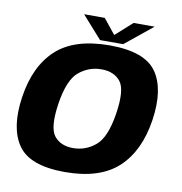

<svg xmlns="http://www.w3.org/2000/svg" viewBox="-81 -795 830 875"><g transform="rotate(10 334.0 -357.0)"><path d="M276 4.5Q438 4.5 522.2 -73.8Q606.5 -152 628.5 -298.5Q650 -443.5 595.5 -521.5Q541 -599.5 378.5 -599.5Q216 -599.5 131.8 -522.5Q47.5 -445.5 25.5 -298.5Q4 -154 58.5 -74.8Q113 4.5 276 4.5ZM294 -109.5Q236 -109.5 206.2 -147Q176.5 -184.5 193.5 -298Q211 -410.5 256.5 -448Q302 -485.5 360 -485.5Q418.5 -485.5 448.2 -448.2Q478 -411 460.5 -298Q443 -185.5 397.5 -147.5Q352 -109.5 294 -109.5ZM330 -615.5H437L564.5 -719H467L389.5 -649.5L333.5 -719H238Z"/></g></svg>

Font: Anybody Thin
Style: Bold Italic
Weight: 700
Italic angle: -10°
Version: Version 1.113;gftools[0.9.25]